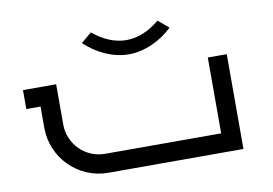

<svg xmlns="http://www.w3.org/2000/svg" viewBox="-67 -693 1133 798"><g transform="rotate(-10 500.0 -293.5)"><path d="M500 -530C452.4 -530 403.6 -550.2 359.5 -587.3L315 -550C364.4 -502.9 432 -470 500 -470C568 -470 636.5 -503 685 -550L640.5 -587.3C596.4 -550.2 548.6 -530 500 -530ZM40 -400V-320H100V-230C100 -103 203 0 330 0H900V-400H820V-80H330C247.2 -80 180 -147.2 180 -230V-400Z"/></g></svg>

Font: KetosagCBd
Style: Regular
Weight: 500
Designer: gluk
Foundry: gluk
Version: Version 00.0024